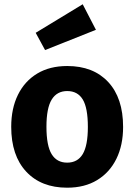

<svg xmlns="http://www.w3.org/2000/svg" viewBox="-20 -855 624 892"><path d="M292.4 -548.3Q413.5 -548.3 482.7 -474Q551.9 -399.6 551.9 -265.2Q551.9 -180.5 520.7 -117.1Q489.4 -53.6 431.3 -18.3Q373.2 17 292 17Q171.3 17 101.7 -57.7Q32.1 -132.4 32.1 -266.1Q32.1 -351.2 63.5 -414.8Q94.9 -478.3 153 -513.3Q211.2 -548.3 292.4 -548.3ZM292.4 -432Q244.4 -432 220.1 -392.3Q195.8 -352.7 195.8 -266.1Q195.8 -178.1 220 -138.7Q244.1 -99.4 292 -99.4Q340.6 -99.4 364.4 -139.2Q388.2 -179.1 388.2 -265.2Q388.2 -353.9 364.4 -393Q340.6 -432 292.4 -432ZM145.8 -702.6 364.2 -835.2 425.7 -716.5 189.4 -622.4Z"/></svg>

Font: Fira Sans Variable
Style: Regular
Weight: 400
Designer: Carrois Corporate & Edenspiekermann AG
Foundry: Carrois Corporate GbR & Edenspiekermann AG
Version: Version 4.202